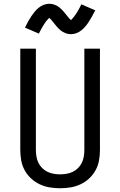

<svg xmlns="http://www.w3.org/2000/svg" viewBox="-20 -994 640 1022"><path d="M300 8Q272 8 244.5 3.5Q217 -1 191.5 -13Q166 -25 145.5 -44Q125 -63 111.5 -87.5Q98 -112 93 -139.5Q88 -167 88 -195V-735H171V-195Q171 -178 174 -160.5Q177 -143 184.5 -127.5Q192 -112 204.5 -99.5Q217 -87 232.5 -79.5Q248 -72 265.5 -69Q283 -66 300 -66Q317 -66 334.5 -69Q352 -72 367.5 -79.5Q383 -87 395.5 -99.5Q408 -112 415.5 -127.5Q423 -143 426 -160.5Q429 -178 429 -195V-735H512V-195Q512 -167 507 -139.5Q502 -112 488.5 -87.5Q475 -63 454.5 -44Q434 -25 408.5 -13Q383 -1 355.5 3.5Q328 8 300 8ZM358 -812Q350 -812 342.5 -813.5Q335 -815 328.5 -817.5Q322 -820 315 -824Q308 -828 302.5 -832.5Q297 -837 291 -843Q285 -849 280.5 -854.5Q276 -860 271.5 -865.5Q267 -871 261.5 -878Q256 -885 251.5 -890Q247 -895 242 -899Q240 -897 236 -892.5Q232 -888 230 -886Q228 -884 225.5 -881Q223 -878 221 -874.5Q219 -871 216 -867Q213 -863 210.5 -858.5Q208 -854 205 -849Q202 -844 199 -838.5Q196 -833 193 -827Q190 -821 187 -815L113 -847Q122 -866 130.5 -881Q139 -896 147 -908Q155 -920 164 -931Q173 -942 185 -952Q197 -962 212 -968Q227 -974 242 -974Q250 -974 257.5 -972.5Q265 -971 271.5 -968.5Q278 -966 285 -962Q292 -958 297.5 -953.5Q303 -949 309 -943Q315 -937 319.5 -931.5Q324 -926 328.5 -920.5Q333 -915 338.5 -908Q344 -901 348.5 -896Q353 -891 358 -887Q360 -889 364 -893.5Q368 -898 370 -900.5Q372 -903 374.5 -906Q377 -909 379 -912Q381 -915 384 -919Q387 -923 389.5 -927.5Q392 -932 395 -937Q398 -942 401 -947.5Q404 -953 407 -959Q410 -965 413 -971L487 -939Q478 -921 469.5 -906Q461 -891 453 -878.5Q445 -866 436 -855Q427 -844 415 -834Q403 -824 388 -818Q373 -812 358 -812Z"/></svg>

Font: Iosevka Custom Extended
Style: Regular
Weight: 400
Width: 7
Monospace: yes
Designer: Belleve Invis
Foundry: Belleve Invis
Version: Version 11.2.4; ttfautohint (v1.8.4)